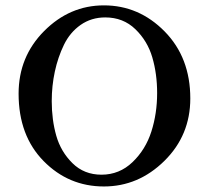

<svg xmlns="http://www.w3.org/2000/svg" viewBox="-20 -671 763 701"><path d="M364.3 -607.4Q313.5 -607.4 274.4 -580.1Q235.4 -552.7 213.4 -507.3Q191.4 -461.9 180.2 -409.7Q168.9 -357.4 168.9 -301.8Q168.9 -233.4 185.5 -175.3Q202.1 -117.2 244.6 -75.2Q287.1 -33.2 350.6 -33.2Q416 -33.2 463.9 -79.1Q511.7 -125 532.7 -190.9Q553.7 -256.8 553.7 -331.1Q553.7 -401.4 536.1 -461.4Q518.6 -521.5 474.1 -564.5Q429.7 -607.4 364.3 -607.4ZM359.4 -651.4Q487.3 -651.4 581.1 -556.2Q674.8 -460.9 674.8 -311.5Q674.8 -176.8 580.1 -83.5Q485.4 9.8 359.4 9.8Q230.5 9.8 139.2 -83Q47.9 -175.8 47.9 -329.1Q47.9 -463.9 141.1 -557.6Q234.4 -651.4 359.4 -651.4Z"/></svg>

Font: Crimson
Style: Bold
Weight: 700
Version: Version 0.8 ; ttfautohint (v1.00) -l 8 -r 50 -G 200 -x 14 -D